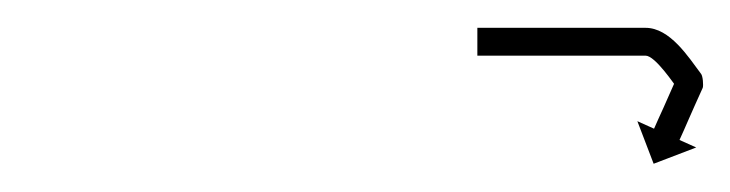

<svg xmlns="http://www.w3.org/2000/svg" viewBox="-20 -591 525 138"><path d="M325 -571C324.4 -571 323.7 -571 323.1 -571V-551C323.7 -551 324.4 -551 325 -551C326.9 -551 328.8 -551 330.7 -551C333.6 -551 336.5 -551 339.4 -551C343.2 -551 346.9 -551 350.7 -551C355.2 -551 359.6 -551 364.1 -551C369.1 -551 374.1 -551 379.1 -551C384.4 -551 389.7 -551 395 -551C400.5 -551 406 -551 411.6 -551C417.1 -551 422.6 -551 428.1 -551C433.4 -551 438.7 -551 444 -551C450.9 -551 464.5 -530.6 467.9 -526C468.5 -525.2 468.4 -528.2 468.1 -531.1C467.7 -534 467.2 -536.9 466.8 -536C465 -531.9 463.2 -527.9 461.4 -523.8C459.8 -520.3 458.3 -516.9 456.8 -513.4C455.6 -510.8 454.4 -508.1 453.2 -505.5C452.4 -503.8 451.7 -502 450.9 -500.3C450.7 -499.7 450.4 -499.1 450.1 -498.5L438.1 -503.9L449.8 -473.3L480.4 -485L468.4 -490.4C468.7 -491 468.9 -491.6 469.2 -492.2C470 -493.9 470.7 -495.6 471.5 -497.3C472.7 -500 473.8 -502.7 475 -505.3C476.6 -508.8 478.1 -512.2 479.6 -515.7C481.4 -519.7 483.3 -523.8 485.1 -527.9C485.4 -528.7 485.4 -530.9 485.2 -533C485 -535.1 484.5 -537.2 483.9 -537.9C474.7 -550.2 461.5 -571 444 -571C438.7 -571 433.4 -571 428.1 -571C422.6 -571 417.1 -571 411.6 -571C406 -571 400.5 -571 395 -571C389.7 -571 384.4 -571 379.1 -571C374.1 -571 369.1 -571 364.1 -571C359.6 -571 355.2 -571 350.7 -571C346.9 -571 343.2 -571 339.4 -571C336.5 -571 333.6 -571 330.7 -571C328.8 -571 326.9 -571 325 -571Z"/></svg>

Font: FRB American Cursive Just Arrows
Style: Bold Italic
Weight: 700
Italic angle: -25°
Version: Version 2.0;Modular Font Editor K font №1